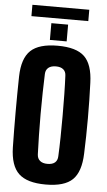

<svg xmlns="http://www.w3.org/2000/svg" viewBox="-66 -1078 629 1130"><g transform="rotate(5 248.0 -513.5)"><path d="M248 10Q138 10 88.8 -36.5Q39.5 -83 37 -191Q36 -240 35.5 -293Q35 -346 35 -400.5Q35 -455 35.5 -508Q36 -561 37 -610Q39.5 -717.5 88.8 -763.8Q138 -810 248 -810Q358.5 -810 406.5 -763.8Q454.5 -717.5 458 -610Q460 -560 461 -507Q462 -454 462 -399.8Q462 -345.5 461 -292.8Q460 -240 458 -191Q454.5 -83 406.5 -36.5Q358.5 10 248 10ZM248 -112Q277.5 -112 292.5 -125.2Q307.5 -138.5 308 -163Q310.5 -214 311.5 -275Q312.5 -336 312.5 -400.5Q312.5 -465 311.5 -526Q310.5 -587 308 -638Q307.5 -662 292 -675Q276.5 -688 248 -688Q219.5 -688 203.8 -675Q188 -662 187 -638Q185 -587 183.8 -526Q182.5 -465 182.5 -400.5Q182.5 -336 183.8 -275Q185 -214 187 -163Q188 -138.5 203.8 -125.2Q219.5 -112 248 -112ZM199 -840V-939H298V-840ZM78.5 -1037H414.5V-970H78.5Z"/></g></svg>

Font: Big Shoulders Display Thin Black
Style: Regular
Weight: 900
Version: Version 2.002